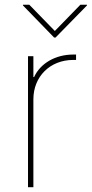

<svg xmlns="http://www.w3.org/2000/svg" viewBox="-20 -780 382 800"><path d="M96.7 0H119.1V-366.2C119.1 -461.4 189 -530.3 285.2 -530.3H296.9V-552.7H285.2C210.4 -552.7 147.9 -515.6 122.1 -459H119.1V-545.9H96.7ZM102.1 -760.3H75.7V-757.3L205.6 -623.5H211.4L342.3 -757.3V-760.3H314.9L208.5 -650.9Z"/></svg>

Font: Raveo Thin
Style: Regular
Weight: 100
Designer: Jakub Foglar, Rasmus Andersson (Inter)
Foundry: Jakubfoglar.com
Version: Version 1.100;Glyphs 3.2.3 (3260)